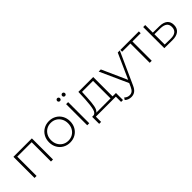

<svg xmlns="http://www.w3.org/2000/svg" viewBox="203 -1931 3355 3355"><g transform="rotate(-45 1880.0 -254.0)"><path d="M564 -522V0H514V-477H158V0H108V-522Z M727 -261Q727 -337 761 -397.5Q795 -458 854.5 -492Q914 -526 988 -526Q1062 -526 1121.5 -492Q1181 -458 1215 -397.5Q1249 -337 1249 -261Q1249 -185 1215 -124.5Q1181 -64 1121.5 -30Q1062 4 988 4Q914 4 854.5 -30Q795 -64 761 -124.5Q727 -185 727 -261ZM1198 -261Q1198 -325 1170.5 -375Q1143 -425 1095.5 -453Q1048 -481 988 -481Q928 -481 880.5 -453Q833 -425 805.5 -375Q778 -325 778 -261Q778 -197 805.5 -147Q833 -97 880.5 -69Q928 -41 988 -41Q1048 -41 1095.5 -69Q1143 -97 1170.5 -147Q1198 -197 1198 -261Z M1410 -522H1460V0H1410ZM1338 -670Q1338 -685 1348 -695.5Q1358 -706 1373 -706Q1388 -706 1398 -695.5Q1408 -685 1408 -670Q1408 -655 1398 -645Q1388 -635 1373 -635Q1358 -635 1348 -645.5Q1338 -656 1338 -670ZM1462 -670Q1462 -685 1472 -695.5Q1482 -706 1497 -706Q1512 -706 1522 -695.5Q1532 -685 1532 -670Q1532 -655 1522 -645Q1512 -635 1497 -635Q1482 -635 1472 -645.5Q1462 -656 1462 -670Z M2164 -44V130H2117V0H1623V130H1575V-44H1606Q1659 -47 1678.5 -126.5Q1698 -206 1706 -350L1713 -522H2080V-44ZM1678 -44H2030V-477H1758L1752 -347Q1747 -228 1732 -149Q1717 -70 1678 -44Z M2737 -522 2469 71Q2439 140 2399.5 169Q2360 198 2306 198Q2270 198 2238.5 186Q2207 174 2185 151L2210 113Q2250 154 2307 154Q2345 154 2372 133Q2399 112 2422 61L2450 -2L2215 -522H2268L2477 -55L2686 -522Z M3208 -477H3004V0H2954V-477H2750V-522H3208Z M3723 -168Q3723 -85 3669 -41Q3615 3 3512 2L3315 0V-522H3365V-334L3524 -332Q3621 -331 3672 -289.5Q3723 -248 3723 -168ZM3672 -168Q3672 -231 3632 -261.5Q3592 -292 3511 -294L3365 -295V-40L3511 -38Q3590 -37 3631 -70Q3672 -103 3672 -168Z"/></g></svg>

Font: Montserrat Atlas Light
Style: Regular
Weight: 300
Designer: Julieta Ulanovsky
Foundry: Julieta Ulanovsky
Version: Version 7.200